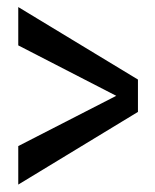

<svg xmlns="http://www.w3.org/2000/svg" viewBox="-20 -508 428 531"><path d="M30.5 2.5 361.5 -198.5V-288L30.5 -488.5V-382.5L301.5 -243L30.5 -104Z"/></svg>

Font: Anybody Medium
Style: Regular
Weight: 500
Designer: Tyler Finck
Foundry: Etcetera Type Company
Version: Version 1.110